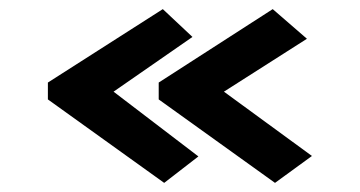

<svg xmlns="http://www.w3.org/2000/svg" viewBox="-20 -444 790 421"><path d="M340 -43 85 -226V-263L337 -424L402 -363L229 -243L415 -101ZM583 -43 328 -226V-263L578 -424L653 -359L471 -243L664 -102Z"/></svg>

Font: Inconsolata ExtraExpanded ExtraBold
Style: Regular
Weight: 800
Width: 8
Monospace: yes
Designer: Raph Levien, Cyreal, Brenton Simpson
Foundry: Raph Levien, Cyreal, Google
Version: Version 3.001; ttfautohint (v1.8.2.53-6de2)